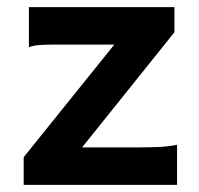

<svg xmlns="http://www.w3.org/2000/svg" viewBox="-20 -518 558 538"><path d="M61 -498H468.8V-427.7L210 -105H368.7Q394.5 -105 421.9 -106Q449.2 -106.9 476.1 -112.3V0H46.4V-77.6L300.3 -393.1H136.7Q115.2 -393.1 95 -392.1Q74.7 -391.1 61 -385.7Z"/></svg>

Font: Andika
Style: Bold
Weight: 700
Designer: Victor Gaultney, Annie Olsen, Julie Remington, Don Collingsworth, Eric Hays, Becca Hirsbrunner
Foundry: SIL International
Version: Version 6.101